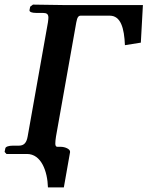

<svg xmlns="http://www.w3.org/2000/svg" viewBox="-22 -668 640 833"><path d="M95 0C157 0 184 75 186 145H255L282 -8C284 -22 258 -31 243 -31H227C220 -31 218 -37 218 -46C218 -53 219 -63 221 -76L309 -571C313.1 -594 319 -600 328 -600H454C502 -600 517 -546 520 -472L589 -483L598 -646H260C248 -646 121 -648 121 -648L109 -639L106 -624C105 -616 117 -612 134 -612H163C181 -612 188 -607 188 -591C188 -586 187 -580 186 -571L98 -76C93 -48 82 -36 59 -36H33C17 -36 2 -32 1 -24L-2 -9L6 0Z"/></svg>

Font: Linux Libertine O
Style: Bold Italic
Weight: 700
Italic angle: -11.5°
Designer: Philipp H. Poll
Foundry: Philipp H. Poll
Version: Version 4.1.0